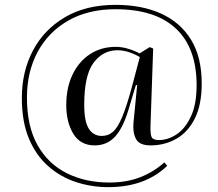

<svg xmlns="http://www.w3.org/2000/svg" viewBox="-20 -588 900 791"><path d="M426 183Q357 183 293 162Q229 141 178.5 96.5Q128 52 99 -17.5Q70 -87 70 -184Q70 -293 115.5 -379.5Q161 -466 247.5 -517Q334 -568 456 -568Q564 -568 643.5 -532Q723 -496 767 -424.5Q811 -353 811 -244Q811 -156 782.5 -99.5Q754 -43 706 -16Q658 11 600 11Q554 11 540 -16Q526 -43 530 -83L545 -237L540 -238L509 -135Q486 -59 453 -24Q420 11 370 11Q311 11 282 -37Q253 -85 253 -155Q253 -227 279 -281Q305 -335 351 -365Q397 -395 457 -395Q482 -395 508.5 -387Q535 -379 555 -368L597 -394L611 -388L600 -69Q599 -32 605.5 -21.5Q612 -11 635 -11Q672 -11 707.5 -34.5Q743 -58 766.5 -108Q790 -158 790 -237Q790 -390 705 -470Q620 -550 456 -550Q343 -550 261 -503Q179 -456 135 -374Q91 -292 91 -186Q91 -67 135 10.5Q179 88 256 126Q333 164 430 164Q502 164 558 142Q614 120 657 81L669 95Q578 183 426 183ZM399 -28Q426 -28 445.5 -45Q465 -62 484 -107.5Q503 -153 526 -240L556 -353Q507 -381 464 -381Q404 -381 365.5 -329.5Q327 -278 327 -156Q327 -87 346 -57.5Q365 -28 399 -28Z"/></svg>

Font: Literata 72pt
Style: Italic
Weight: 400
Italic angle: -2°
Designer: Latin by Veronika Burian and Jose Scaglione. Greek by Irene Vlachou. Cyrillic by Vera Evstafieva
Foundry: TypeTogether
Version: Version 3.002